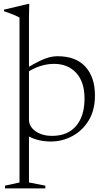

<svg xmlns="http://www.w3.org/2000/svg" viewBox="-30 -730 556 1004"><path d="M72 -638Q52 -650.5 -9.5 -671.5V-679.5L117 -709.5H123L121.5 -644.5V-381Q179.5 -414.5 210.8 -425.2Q242 -436 271 -436Q366.5 -436 416.5 -381.2Q466.5 -326.5 466.5 -230.5Q466.5 -153 433.2 -99.2Q400 -45.5 347.2 -17.8Q294.5 10 237 10Q172.5 10 121.5 -16V224L207 241V255H-4V241L72 224ZM121.5 -105Q121.5 -68 155.8 -43.8Q190 -19.5 242.5 -19.5Q323.5 -19.5 367.8 -71.2Q412 -123 412 -214.5Q412 -301.5 368.5 -348.8Q325 -396 253 -396Q186 -396 121.5 -357.5Z"/></svg>

Font: Newsreader Text Light
Style: Regular
Weight: 300
Designer: Hugues Gentile
Foundry: Production Type
Version: Version 1.002